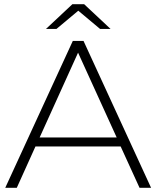

<svg xmlns="http://www.w3.org/2000/svg" viewBox="-20 -895 745 915"><path d="M645 0 555 -197H149L60 0H5L327 -700H378L700 0ZM169 -240H536L352 -644ZM507 -757H457L353 -844L249 -757H199L325 -875H381Z"/></svg>

Font: Montserrat Light Alt1
Style: Light
Weight: 500
Designer: Differentunic
Foundry: Julieta Ulanovsky
Version: 0.1